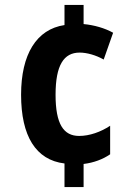

<svg xmlns="http://www.w3.org/2000/svg" viewBox="-20 -744 543 774"><path d="M317 -647V-724H240V-643C127 -626 65 -525 65 -362C65 -196 124 -99 240 -85V10H317V-83C358 -88 395 -102 424 -122V-237C386 -212 341 -196 299 -196C236 -196 204 -244 204 -362C204 -481 237 -532 301 -532C330 -532 366 -522 398 -504L436 -612C402 -631 359 -643 317 -647Z"/></svg>

Font: Noto Sans Lao UI Cond
Style: Bold
Weight: 700
Width: 3
Designer: Monotype Design Team
Foundry: Monotype Imaging Inc.
Version: Version 2.000